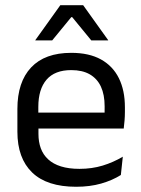

<svg xmlns="http://www.w3.org/2000/svg" viewBox="-20 -703 540 734"><path d="M271 11Q159.5 11 103 -43.5Q46.5 -98 46.5 -199.5V-286.5Q46.5 -389.5 99 -445.2Q151.5 -501 252.5 -501Q320.5 -501 366 -475.8Q411.5 -450.5 434.5 -404Q457.5 -357.5 457.5 -293V-275Q457.5 -259 456.2 -243Q455 -227 453 -211.5H378.5Q379.5 -235.5 379.8 -257Q380 -278.5 380 -296.5Q380 -341 365.8 -371.8Q351.5 -402.5 323.2 -418.8Q295 -435 252.5 -435Q189.5 -435 158 -398.5Q126.5 -362 126.5 -294V-247.5L127 -237.5V-191Q127 -160.5 136 -136Q145 -111.5 164.2 -93.8Q183.5 -76 213.2 -66.8Q243 -57.5 284 -57.5Q331.5 -57.5 372.5 -70Q413.5 -82.5 449.5 -104L442 -34Q409.5 -13.5 366.5 -1.2Q323.5 11 271 11ZM89 -211.5V-272.5H436V-211.5ZM210.5 -683H298L393.5 -549.5V-548.5H329L256 -637.5H252.5L179.5 -548.5H115V-549.5Z"/></svg>

Font: Anek Tamil Medium
Style: Regular
Weight: 400
Version: Version 1.003